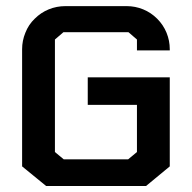

<svg xmlns="http://www.w3.org/2000/svg" viewBox="-20 -620 640 640"><path d="M545.9 -452.1Q545.9 -452.1 545.9 -452.1Q509.8 -452.1 436.5 -452.1Q436.5 -463.9 436.5 -488.3Q426.8 -497.1 408.2 -512.7Q408.2 -512.7 407.2 -512.7Q335.9 -512.7 192.4 -512.7Q192.4 -512.7 191.4 -512.7Q182.6 -504.9 163.1 -488.3Q163.1 -363.3 163.1 -113.3Q172.9 -105.5 192.4 -88.9Q263.7 -88.9 407.2 -88.9Q417 -97.7 436.5 -113.3Q436.5 -166 436.5 -270.5Q381.8 -270.5 272.5 -270.5Q272.5 -300.8 272.5 -362.3Q363.3 -362.3 545.9 -362.3Q545.9 -262.7 545.9 -65.4Q519.5 -43 466.8 0Q355.5 0 133.8 0Q107.4 -21.5 53.7 -65.4Q53.7 -195.3 53.7 -456.1Q53.7 -484.4 64.5 -510.7Q75.2 -538.1 95.7 -557.6Q116.2 -578.1 142.6 -588.9Q168.9 -599.6 198.2 -599.6Q265.6 -599.6 402.3 -599.6Q430.7 -599.6 457 -588.9Q483.4 -578.1 503.9 -557.6Q524.4 -537.1 535.2 -510.7Q545.9 -484.4 545.9 -456.1Q545.9 -455.1 545.9 -454.1Q545.9 -453.1 545.9 -452.1Z"/></svg>

Font: Bestnet font
Style: Regular
Weight: 400
Version: Version 1.0